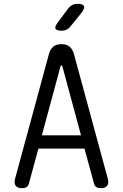

<svg xmlns="http://www.w3.org/2000/svg" viewBox="-20 -970 640 1000"><path d="M198 -265H402L305 -624Q303 -630 300 -630Q297 -630 295 -624ZM469 -16 420 -196H180L131 -16Q128 -3 119.5 3.5Q111 10 94 10Q71 10 61.5 -3Q52 -16 59 -41L235 -689Q242 -714 257.5 -727Q273 -740 300 -740Q327 -740 342.5 -727Q358 -714 365 -689L541 -41Q548 -16 538.5 -3Q529 10 506 10Q489 10 480.5 3.5Q472 -3 469 -16ZM302 -810Q274 -810 269 -820.5Q264 -831 281 -853L336 -927Q345 -938 356.5 -944Q368 -950 383 -950Q411 -950 417 -939Q423 -928 405 -904L346 -831Q338 -821 327 -815.5Q316 -810 302 -810Z"/></svg>

Font: Maple Mono NL Light
Style: Regular
Weight: 300
Monospace: yes
Designer: subframe7536
Version: Version 7.000